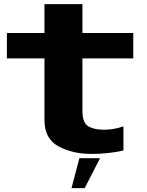

<svg xmlns="http://www.w3.org/2000/svg" viewBox="-20 -752 724 948"><path d="M431.5 8Q514.5 8 589.5 -9V-128Q541 -111.5 492.5 -111.5Q443 -111.5 415 -129.2Q387 -147 387 -202.5V-463.5H638V-589H387V-731.5H199.5V-589H14V-463.5H199.5V-159Q199.5 -67 268.5 -29.5Q337.5 8 431.5 8ZM333 177H398L474 29H372Z"/></svg>

Font: Anybody Expanded
Style: Bold
Weight: 700
Width: 7
Designer: Tyler Finck
Foundry: Etcetera Type Company
Version: Version 1.113;gftools[0.9.25]